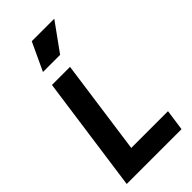

<svg xmlns="http://www.w3.org/2000/svg" viewBox="-308 -1091 1164 1164"><g transform="rotate(-45 273.5 -509.5)"><path d="M296 -839 426 -1019H233L149 -839ZM498 0 517 -135H202L287 -745H132L28 0Z"/></g></svg>

Font: Plus Jakarta Sans ExtraBold
Style: Italic
Weight: 800
Italic angle: -8°
Designer: Gumpita Rahayu
Foundry: Tokotype
Version: Version 2.071;gftools[0.9.30]